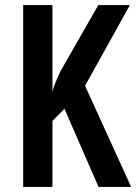

<svg xmlns="http://www.w3.org/2000/svg" viewBox="-20 -734 535 754"><path d="M495 0 314 -397 490 -714H366L219 -457C200 -418 190 -391 186 -374V-714H71V0H186V-259L233 -307L367 0Z"/></svg>

Font: Noto Sans Gurmukhi UI ExtraCondensed SemiBold
Style: Regular
Weight: 600
Width: 2
Designer: Jelle Bosma - Monotype Design Team
Foundry: Monotype Imaging Inc.
Version: Version 2.004